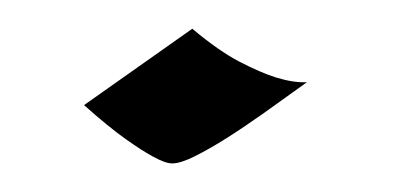

<svg xmlns="http://www.w3.org/2000/svg" viewBox="-20 -112 282 135"><path d="M195.8 -54.2Q180.2 -43 165.8 -32.7Q151.4 -22.5 138.9 -14.6Q126.5 -6.8 116.7 -2Q106.9 2.9 101.1 2.9Q96.2 2.9 87.4 -2Q80.1 -5.9 68.4 -14.2Q56.6 -22.5 39.1 -38.1L115.2 -91.8Q133.8 -76.2 148.4 -68.6Q163.1 -61 173.8 -57.6Q186.5 -53.7 195.8 -54.2Z"/></svg>

Font: Quintessential
Style: Regular
Weight: 400
Designer: Astigmatic (AOETI)
Foundry: Astigmatic (AOETI)
Version: Version 1.000